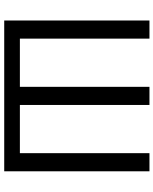

<svg xmlns="http://www.w3.org/2000/svg" viewBox="73 -818 745 932"><g transform="rotate(90 446.0 -352.5)"><path d="M80 0V-705H168V-76H402V-705H490V-76H724V-705H812V0Z"/></g></svg>

Font: Nunito Sans 10pt Condensed Medium
Style: Regular
Weight: 500
Width: 3
Designer: Vernon Adams
Foundry: Vernon Adams
Version: Version 3.101;gftools[0.9.27]